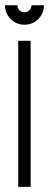

<svg xmlns="http://www.w3.org/2000/svg" viewBox="-42 -731 192 751"><path d="M129.9 -710.5Q129.9 -678.9 107.7 -656.6Q85.4 -634.3 53.7 -634.3Q22.1 -634.3 -0.2 -656.6Q-22.5 -678.9 -22.5 -710.5H26.2Q26.2 -698.9 34.2 -691Q42.1 -683 53.7 -683Q65 -683 73.1 -691.2Q81.2 -699.3 81.2 -710.5ZM77.9 0H29.2V-571.4H77.9Z"/></svg>

Font: Marapfhont
Style: Book
Weight: 400
Version: Version 0.15